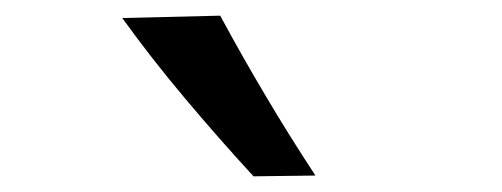

<svg xmlns="http://www.w3.org/2000/svg" viewBox="-20 -798 640 245"><path d="M303.5 -573Q258 -622.5 215.8 -672.8Q173.5 -723 136 -775L261 -778Q288.5 -727 318.8 -676Q349 -625 382.5 -574Z"/></svg>

Font: Commissioner Flair Medium
Style: Regular
Weight: 500
Designer: Kostas Bartsokas
Foundry: Kostas Bartsokas
Version: Version 1.000; ttfautohint (v1.8.3)